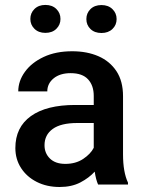

<svg xmlns="http://www.w3.org/2000/svg" viewBox="-20 -745 579 775"><path d="M376 0Q367.2 -19.5 362.3 -52.2Q339.4 -26.9 304.2 -8.5Q269 9.8 220.7 9.8Q168.9 9.8 128.4 -10.7Q87.9 -31.2 64.9 -66.9Q42 -102.5 42 -147.5Q42 -231.4 104.7 -276.4Q167.5 -321.3 283.2 -321.3H358.4V-357.9Q358.4 -399.9 335.4 -424.8Q312.5 -449.7 265.1 -449.7Q222.2 -449.7 196.5 -428.7Q170.9 -407.7 170.9 -376H53.7Q53.7 -418 80.6 -455.1Q107.4 -492.2 156.2 -515.1Q205.1 -538.1 271.5 -538.1Q331.1 -538.1 377.2 -518.1Q423.3 -498 450 -457.8Q476.6 -417.5 476.6 -356.9V-122.1Q476.6 -50.3 496.6 -7.8V0ZM243.7 -83.5Q285.6 -83.5 315.7 -103.5Q345.7 -123.5 358.4 -148.4V-248.5H292Q226.1 -248.5 192.9 -224.6Q159.7 -200.7 159.7 -158.7Q159.7 -126.5 181.6 -105Q203.6 -83.5 243.7 -83.5ZM102.5 -668.5Q102.5 -692.4 119.1 -708.7Q135.7 -725.1 163.1 -725.1Q190.9 -725.1 207.5 -708.7Q224.1 -692.4 224.1 -668.5Q224.1 -645 207.5 -628.7Q190.9 -612.3 163.1 -612.3Q135.7 -612.3 119.1 -628.7Q102.5 -645 102.5 -668.5ZM328.6 -668Q328.6 -691.9 345.2 -708.3Q361.8 -724.6 389.6 -724.6Q417 -724.6 433.8 -708.3Q450.7 -691.9 450.7 -668Q450.7 -644 433.8 -627.9Q417 -611.8 389.6 -611.8Q361.8 -611.8 345.2 -627.9Q328.6 -644 328.6 -668Z"/></svg>

Font: Vazirmatn RD Medium
Style: Regular
Weight: 500
Designer: Saber Rastikerdar
Foundry: Saber Rastikerdar
Version: Version 33.003